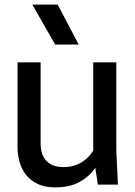

<svg xmlns="http://www.w3.org/2000/svg" viewBox="-20 -800 585 832"><path d="M156 -530V-179Q156 -129 181.5 -102.5Q207 -76 255 -76Q282 -76 303 -83Q324 -90 339.5 -100.5Q355 -111 366 -123.5Q377 -136 384 -147V-530H484V-150L491 0H404L393 -73Q369 -37 326.5 -12.5Q284 12 218 12Q177 12 146.5 -1.5Q116 -15 96 -38.5Q76 -62 66 -94Q56 -126 56 -163V-530ZM230 -780 321 -607H219L120 -780Z"/></svg>

Font: Cooper Hewitt
Style: Regular
Weight: 707
Designer: Village Type and Design LLC
Foundry: Cooper Hewitt Smithsonian Design Museum
Version: 1.000